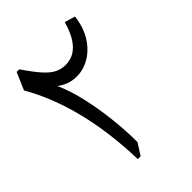

<svg xmlns="http://www.w3.org/2000/svg" viewBox="-217 -874 986 986"><g transform="rotate(-45 275.5 -381.5)"><path d="M430.2 -762.7 487.8 -745.6Q479 -672.9 446 -621.8Q413.1 -570.8 366.2 -544.9Q319.3 -519 268.1 -521.2Q216.8 -523.4 171.4 -557.1Q198.7 -498 218 -416.3Q237.3 -334.5 248 -242.7Q258.8 -150.9 258.8 -62.5L218.8 0H198.2Q186.5 -397.5 34.2 -662.6L74.7 -756.3H93.8Q133.8 -697.3 163.3 -664.1Q192.9 -630.9 219.7 -617.2Q246.6 -603.5 278.3 -603.5Q386.2 -603.5 430.2 -762.7Z"/></g></svg>

Font: Pinar Medium
Style: Regular
Weight: 500
Designer: Amin Abedi
Version: Version 3.000